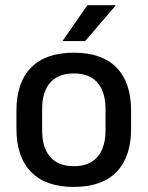

<svg xmlns="http://www.w3.org/2000/svg" viewBox="-20 -704 566 736"><path d="M263 12.5Q155 12.5 99 -45Q43 -102.5 43 -210.5V-280Q43 -387.5 99 -444.8Q155 -502 263 -502Q371 -502 426.8 -444.8Q482.5 -387.5 482.5 -280V-210.5Q482.5 -102.5 426.8 -45Q371 12.5 263 12.5ZM263 -67Q322.5 -67 353.5 -102.5Q384.5 -138 384.5 -204.5V-286Q384.5 -352 353.5 -387.2Q322.5 -422.5 263 -422.5Q203.5 -422.5 172.5 -387.2Q141.5 -352 141.5 -286V-204.5Q141.5 -138 172.5 -102.5Q203.5 -67 263 -67ZM315 -684H423V-682.5L306.5 -546.5H220.5V-548Z"/></svg>

Font: Anek Telugu Medium Medium
Style: Regular
Weight: 500
Version: Version 1.003